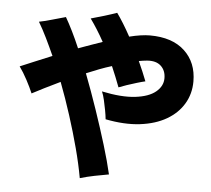

<svg xmlns="http://www.w3.org/2000/svg" viewBox="-58 -879 1117 1015"><g transform="rotate(5 500.0 -371.0)"><path d="M402 73Q389 0 367 -83Q345 -166 317 -253.5Q289 -341 257 -425Q211 -403 173 -384Q135 -365 109 -351Q96 -382 75.5 -420.5Q55 -459 34 -488Q63 -500 106.5 -518.5Q150 -537 202 -558Q180 -607 158.5 -651Q137 -695 115 -732Q147 -738 185.5 -749.5Q224 -761 255 -769Q273 -738 293 -697.5Q313 -657 333 -610Q365 -621 397 -633Q429 -645 460 -655Q442 -688 423 -718Q404 -748 386 -773Q416 -781 455.5 -793Q495 -805 523 -815Q539 -793 558.5 -761.5Q578 -730 597 -695Q629 -703 656.5 -707Q684 -711 706 -711Q825 -711 890.5 -650Q956 -589 956 -488Q956 -423 924.5 -370Q893 -317 834.5 -283Q776 -249 694 -239Q612 -229 511 -249Q509 -270 504 -296.5Q499 -323 493 -349.5Q487 -376 479 -394Q584 -372 656 -380.5Q728 -389 765 -419.5Q802 -450 802 -492Q802 -533 776 -557Q750 -581 702 -577Q681 -575 659 -571Q672 -543 683 -516.5Q694 -490 703 -467Q685 -463 658.5 -455Q632 -447 606.5 -438.5Q581 -430 564 -423Q545 -474 520 -532Q487 -522 453 -509Q419 -496 386 -482Q421 -391 453.5 -295.5Q486 -200 512.5 -113Q539 -26 554 40Q519 46 479 54Q439 62 402 73Z"/></g></svg>

Font: Zen Kaku Gothic Antique Black
Style: Regular
Weight: 900
Designer: Yoshimichi Ohira
Foundry: Positype
Version: Version 1.001